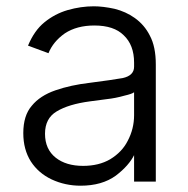

<svg xmlns="http://www.w3.org/2000/svg" viewBox="-20 -575 596 610"><path d="M144 -5Q102 -25 78 -62Q54 -100 54 -152Q54 -208 81 -239Q107 -271 156 -288Q205 -305 266 -312Q336 -321 370 -327Q406 -335 406 -363V-376Q406 -432 373 -463Q342 -494 280 -494Q224 -494 186 -469Q149 -443 134 -406L69 -430Q89 -478 121 -504Q154 -531 195 -543Q237 -555 278 -555Q307 -555 344 -547Q380 -538 408 -518Q439 -496 456 -462Q475 -427 475 -370V2H406V-84H407Q390 -49 348 -17Q304 15 236 15Q187 15 144 -5ZM330 -69Q368 -92 386 -128Q406 -166 406 -209V-282Q401 -277 375 -271Q347 -263 319 -260Q277 -254 266 -253Q198 -244 160 -221Q123 -199 123 -150Q123 -101 157 -74Q190 -48 244 -48Q294 -48 330 -69Z"/></svg>

Font: Sinter Normal
Style: Regular
Weight: 350
Foundry: Adobe & rsms
Version: Version 1.000